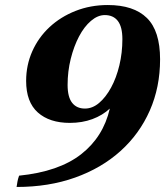

<svg xmlns="http://www.w3.org/2000/svg" viewBox="-20 -735 662 764"><path d="M617 -499Q617 -388 576 -295Q535 -202 459.5 -134Q384 -66 279 -28.5Q174 9 46 9Q48 -3 49.5 -12.5Q51 -22 56 -36Q214 -52 302.5 -121Q391 -190 417 -303Q388 -276 347.5 -261Q307 -246 258 -246Q177 -246 130.5 -287.5Q84 -329 84 -413Q84 -476 108.5 -531Q133 -586 177 -627Q221 -668 280.5 -691.5Q340 -715 409 -715Q512 -715 564.5 -663.5Q617 -612 617 -499ZM467 -579Q467 -628 449 -651.5Q431 -675 397 -675Q369 -675 342 -652Q315 -629 294.5 -590Q274 -551 261.5 -501Q249 -451 249 -397Q249 -349 267 -326Q285 -303 318 -303Q348 -303 374.5 -325.5Q401 -348 422 -386.5Q443 -425 455 -475Q467 -525 467 -579Z"/></svg>

Font: Poltawski Nowy
Style: Bold Italic
Weight: 700
Italic angle: -12°
Designer: Adam Pótawski, Mateusz Machalski, Borys Kosmynka, Ania Wieluska
Foundry: Capitalics.wtf
Version: Version 1.001;gftools[0.9.25]